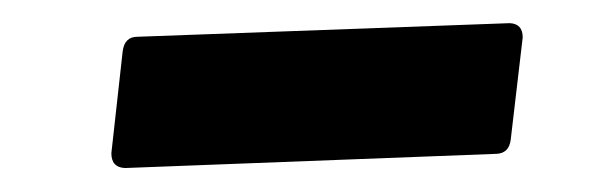

<svg xmlns="http://www.w3.org/2000/svg" viewBox="-20 -454 511 165"><path d="M98.1 -422.4 418 -434.1Q429.2 -433.6 429.2 -421.9L418.9 -334Q417.5 -322.3 406.7 -321.8L87.4 -309.6Q75.7 -310.1 75.7 -322.3L85.4 -409.7Q86.9 -422.4 98.1 -422.4Z"/></svg>

Font: Contrail One
Style: Regular
Weight: 400
Designer: Riccardo De Franceschi
Foundry: Sorkin Type Co.
Version: Version 1.003